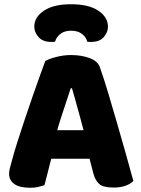

<svg xmlns="http://www.w3.org/2000/svg" viewBox="-20 -876 667 907"><path d="M316 -731Q285 -731 265.5 -716Q246 -701 240 -679Q235 -678 231 -678Q227 -678 222 -678Q182 -678 162 -701Q142 -724 142 -750Q142 -795 187.5 -825.5Q233 -856 316 -856Q399 -856 444.5 -825.5Q490 -795 490 -750Q490 -724 470.5 -701Q451 -678 410 -678Q406 -678 401.5 -678Q397 -678 392 -679Q387 -701 367 -716Q347 -731 316 -731ZM320 -459H314Q305 -431 294 -398Q283 -365 271 -328.5Q259 -292 248 -253L226 -140Q220 -120 215.5 -101Q211 -82 206.5 -65Q202 -48 198 -32Q194 -16 190 -1Q177 3 161 7Q145 11 123 11Q73 11 48 -6.5Q23 -24 23 -55Q23 -69 27 -83Q31 -97 36 -116Q44 -148 60 -198.5Q76 -249 95.5 -307.5Q115 -366 134.5 -422Q154 -478 170 -522.5Q186 -567 194 -588Q211 -598 246 -607Q281 -616 315 -616Q365 -616 404 -601.5Q443 -587 453 -555Q471 -504 491.5 -435.5Q512 -367 533.5 -292.5Q555 -218 575 -147.5Q595 -77 610 -21Q598 -8 574 1Q550 10 517 10Q468 10 449 -6.5Q430 -23 421 -57L396 -153L376 -256Q366 -295 356 -331Q346 -367 337 -399.5Q328 -432 320 -459ZM151 -126 220 -261H440L461 -126Z"/></svg>

Font: Baloo Tamma 2 ExtraBold
Style: Regular
Weight: 800
Designer: Divya Kowshik, Shuchita Grover and Ek Type
Foundry: Ek Type
Version: Version 1.700